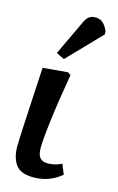

<svg xmlns="http://www.w3.org/2000/svg" viewBox="-126 -860 567 926"><g transform="rotate(15 158.0 -397.5)"><path d="M141 14Q75 14 51 -21Q27 -56 27 -108Q27 -137 32 -233.5Q37 -330 47 -508L171 -519L186 -509Q162 -368 150 -270.5Q138 -173 138 -131Q138 -99 150.5 -84Q163 -69 191 -69Q225 -69 259 -86L279 -36Q218 14 141 14ZM135 -575 95 -595 173 -760Q184 -787 197 -798Q210 -809 231 -809Q254 -809 269 -795.5Q284 -782 295 -756V-741Z"/></g></svg>

Font: Literata 12pt SemiBold
Style: Italic
Weight: 600
Italic angle: -2°
Designer: Latin by Veronika Burian and Jose Scaglione. Greek by Irene Vlachou. Cyrillic by Vera Evstafieva
Foundry: TypeTogether
Version: Version 3.002